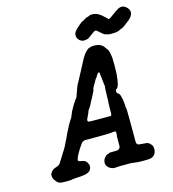

<svg xmlns="http://www.w3.org/2000/svg" viewBox="-119 -897 915 1013"><g transform="rotate(-15 339.0 -391.0)"><path d="M436 -637Q448 -638 455 -637Q457 -636 461 -636Q473 -635 483 -628Q491 -623 496 -616Q498 -612 501 -609Q507 -602 512 -594Q517 -583 519 -565Q520 -557 521 -553Q522 -541 522 -512.5Q522 -484 521 -464Q519 -444 517 -429Q513 -403 508 -396Q507 -393 506 -391.5Q505 -390 505 -390Q505 -390 503 -388Q501 -386 499 -385Q495 -383 495 -381Q494 -379 494.5 -376.5Q495 -374 495 -371Q495 -368 496 -366Q497 -363 500 -362Q501 -362 502.5 -360.5Q504 -359 504.5 -359Q505 -359 506 -357.5Q507 -356 508 -355Q510 -353 513 -344Q518 -328 520 -308Q520 -303 521 -294.5Q522 -286 522 -280.5Q522 -275 523 -274Q525 -270 525 -179Q525 -98 525 -92.5Q525 -87 526 -83.5Q527 -80 530 -77Q533 -74 536 -73Q539 -72 566 -70Q576 -70 581 -69Q592 -66 601 -55Q605 -52 607.5 -46Q610 -40 610 -36Q612 -24 608 -11Q606 -6 601 1Q590 15 571 16Q565 17 536 17Q505 17 500 15Q498 15 492.5 14.5Q487 14 482 13Q468 11 458 12Q449 12 425.5 12Q402 12 396 13Q390 14 383 14Q372 14 361 8Q355 5 352 2Q342 -7 339 -18Q337 -27 340 -36Q343 -49 355 -59Q357 -61 359 -62.5Q361 -64 362.5 -65Q364 -66 365 -66Q365 -65 369.5 -66.5Q374 -68 374 -69Q374 -69 375 -70Q380 -71 403 -71Q418 -71 422.5 -72Q427 -73 432 -78Q436 -83 437 -90Q437 -94 437 -121.5Q437 -149 438 -149Q440 -151 439 -159Q438 -161 438.5 -161Q439 -161 439 -165Q439 -170 435 -171Q433 -172 424 -171.5Q415 -171 413 -170Q406 -168 337 -168H269L264 -167Q259 -165 253 -161Q249 -158 243 -148Q239 -141 236 -138Q234 -136 232 -132Q230 -128 227 -123.5Q224 -119 221.5 -114.5Q219 -110 217 -106Q213 -100 207 -84Q204 -76 206 -72Q208 -70 215 -68Q228 -66 234 -64Q248 -59 254 -46Q259 -37 259 -29Q259 -21 255.5 -13.5Q252 -6 245 -1Q241 2 226 7Q223 8 217 9Q193 12 181 12Q175 12 166 13Q157 14 152 14.5Q147 15 147 16Q146 17 119 17Q90 17 86 15Q84 15 83 14Q82 14 82 14L78 12Q71 9 67 3Q61 -3 55 -13Q54 -16 52.5 -20Q51 -24 51 -24.5Q51 -25 51 -30Q51 -35 50.5 -35.5Q50 -36 50 -38Q52 -43 55.5 -48.5Q59 -54 64.5 -59Q70 -64 75 -66Q80 -68 86.5 -70Q93 -72 95 -73Q102 -77 106 -81Q111 -86 117 -98Q118 -101 120 -102Q123 -106 129 -117Q133 -124 134.5 -125.5Q136 -127 138 -131.5Q140 -136 140.5 -136Q141 -136 142.5 -138.5Q144 -141 145 -142Q150 -149 155 -159Q159 -166 159 -166.5Q159 -167 163.5 -175.5Q168 -184 167 -185H168V-186H169V-187V-188Q169 -188 170 -189Q171 -190 171 -191Q171 -191 173.5 -195.5Q176 -200 178.5 -205.5Q181 -211 182 -214Q183 -216 186 -222Q189 -228 189 -229Q189 -230 201 -252Q204 -259 209 -268Q213 -276 214 -277Q216 -278 221 -288Q222 -290 223 -291Q224 -292 225.5 -295Q227 -298 227.5 -298Q228 -298 229.5 -300.5Q231 -303 230.5 -303Q230 -303 232 -306.5Q234 -310 233.5 -310.5Q233 -311 237 -318L240 -326Q240 -326 243 -333L256 -356L260 -363L265 -371L267 -374Q269 -377 269.5 -377Q270 -377 271 -380Q274 -385 276 -387Q276 -387 277 -388.5Q278 -390 278 -390Q285 -396 288 -408Q288 -411 290 -415Q291 -416 291 -417Q292 -422 296 -431Q297 -433 297 -434Q297 -435 299 -439Q301 -443 301 -445Q301 -447 304.5 -454Q308 -461 308 -461.5Q308 -462 312 -469Q316 -476 319 -481.5Q322 -487 328.5 -499.5Q335 -512 340 -521Q362 -564 372 -582Q389 -613 407 -627Q417 -634 417 -633Q418 -632 422 -634Q429 -637 436 -637ZM434 -494Q432 -496 428 -493Q424 -490 418 -480Q414 -472 411 -469Q409 -468 407.5 -465Q406 -462 404 -459Q402 -456 395 -443Q392 -438 390 -435Q381 -420 381 -412Q381 -409 373 -395Q368 -385 366 -381Q364 -377 361 -371Q356 -364 344 -339Q339 -330 336 -326Q327 -316 325 -307Q325 -304 317.5 -289Q310 -274 309 -271.5Q308 -269 308 -265Q308 -258 316 -257Q319 -256 370 -256Q379 -256 386.5 -256Q394 -256 400.5 -256Q407 -256 411.5 -256Q416 -256 418.5 -256Q421 -256 421 -256H434Q436 -257 437 -259L438 -264V-265Q439 -267 439 -268Q439 -269 439 -292Q440 -334 441 -336Q441 -336 441.5 -364Q442 -392 442.5 -396Q443 -400 443.5 -408Q444 -416 444.5 -417Q445 -418 443 -426Q440 -448 439 -462Q439 -468 438 -470Q437 -472 437 -476Q437 -492 434 -494ZM468 -799Q490 -801 508 -792Q523 -784 536 -771Q543 -764 547.5 -760.5Q552 -757 551 -757L554 -753Q556 -752 558 -752.5Q560 -753 560 -754Q560 -755 561 -755Q565 -755 590 -774Q615 -793 626 -796Q639 -800 648 -796Q650 -795 650.5 -795Q651 -795 655 -793Q669 -784 675 -771Q685 -748 659 -723Q648 -713 623 -695Q611 -687 609 -687Q608 -688 601 -684Q594 -680 584 -677Q574 -674 553 -674Q538 -674 532 -675.5Q526 -677 522.5 -678Q519 -679 517 -680Q510 -681 492 -698Q480 -709 477 -711Q475 -712 471.5 -712Q468 -712 464 -709.5Q460 -707 452 -701Q429 -684 424 -681Q421 -680 414.5 -678.5Q408 -677 402 -677Q393 -677 387 -680Q378 -684 371 -693Q365 -701 365 -707Q365 -709 364.5 -714Q364 -719 365 -722Q367 -730 372 -736L376 -741Q378 -744 387 -752Q392 -756 394 -758Q395 -760 406 -768.5Q417 -777 420 -778Q430 -781 438 -788Q442 -791 456 -794Q461 -796 462 -797Q463 -798 468 -799Z"/></g></svg>

Font: TT2020 Style E
Style: Italic
Weight: 400
Italic angle: -15°
Version: Version 0.2.000